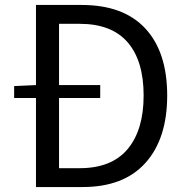

<svg xmlns="http://www.w3.org/2000/svg" viewBox="-20 -754 752 774"><path d="M125 0V-359H37V-407L125 -411V-734H309Q478 -734 566 -639Q654 -544 654 -369Q654 -195 566.5 -97.5Q479 0 313 0ZM218 -76H301Q430 -76 494.5 -153Q559 -230 559 -369Q559 -509 494.5 -583.5Q430 -658 301 -658H218V-411H384V-359H218Z"/></svg>

Font: Chiron Sans HK TT
Style: Regular
Weight: 400
Designer: Ryoko NISHIZUKA 西塚涼子 (kana, bopomofo & ideographs); Paul D. Hunt (Latin, Greek & Cyrillic); Sandoll Communications 산돌커뮤니
Foundry: Adobe
Version: Version 2.022;hotconv 1.0.109;makeotfexe 2.5.65596